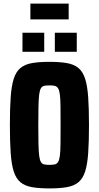

<svg xmlns="http://www.w3.org/2000/svg" viewBox="-20 -1040 551 1068"><path d="M255 8Q197 8 157.5 1Q118 -6 93.5 -26.5Q69 -47 56.5 -86Q44 -125 39.5 -188Q35 -251 35 -344Q35 -437 39.5 -500Q44 -563 56.5 -602Q69 -641 93.5 -661.5Q118 -682 157.5 -689Q197 -696 255 -696Q313 -696 352.5 -689Q392 -682 416.5 -661.5Q441 -641 453.5 -602Q466 -563 470.5 -500Q475 -437 475 -344Q475 -251 470.5 -188Q466 -125 453.5 -86Q441 -47 416.5 -26.5Q392 -6 352.5 1Q313 8 255 8ZM255 -123Q273 -123 284.5 -125.5Q296 -128 303 -139Q310 -150 313 -173.5Q316 -197 316.5 -238.5Q317 -280 317 -344Q317 -408 316.5 -449.5Q316 -491 313 -514.5Q310 -538 303 -549Q296 -560 284.5 -562.5Q273 -565 255 -565Q237 -565 225.5 -562.5Q214 -560 207.5 -549Q201 -538 198 -514.5Q195 -491 194 -449.5Q193 -408 193 -344Q193 -280 194 -238.5Q195 -197 198 -173.5Q201 -150 207.5 -139Q214 -128 225.5 -125.5Q237 -123 255 -123ZM105 -752V-858H226V-752ZM285 -752V-858H407V-752ZM149 -932V-1020H362V-932Z"/></svg>

Font: Saira Condensed ExtraBold
Style: Regular
Weight: 800
Width: 3
Designer: Hector Gatti with collaboration of the Omnibus-Type team
Foundry: Omnibus-Type
Version: Version 1.101